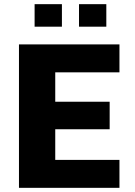

<svg xmlns="http://www.w3.org/2000/svg" viewBox="-20 -901 646 921"><path d="M71 0V-688H553V-554H245V-413H506V-281H245V-134H553V0ZM146 -773V-881H277V-773ZM359 -773V-881H490V-773Z"/></svg>

Font: Saira Thin
Style: Bold
Weight: 700
Version: Version 1.101